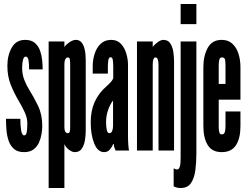

<svg xmlns="http://www.w3.org/2000/svg" viewBox="-20 -755 1241 963"><path d="M101 8Q69 8 50.8 -7.5Q32.5 -23 23.8 -47.8Q15 -72.5 12.5 -102Q10 -131.5 10 -159H82Q82 -125.5 86.2 -100.8Q90.5 -76 101 -76Q111.5 -76 114.2 -92.8Q117 -109.5 117 -137Q117 -163.5 104.2 -191.5Q91.5 -219.5 73.5 -249.5Q50.5 -288.5 33.8 -330.2Q17 -372 17 -425Q17 -477.5 39 -516.2Q61 -555 106 -555Q137 -555 154.8 -539.8Q172.5 -524.5 180.8 -501.2Q189 -478 191.5 -452.8Q194 -427.5 194 -407H126Q126 -435 123 -453Q120 -471 108.5 -471Q99.5 -471 95.2 -454.2Q91 -437.5 91 -414Q91 -382 102.2 -353.5Q113.5 -325 127 -304Q148 -271 170 -226Q192 -181 192 -124Q192 -106.5 188.5 -84Q185 -61.5 175.8 -40.5Q166.5 -19.5 148.5 -5.8Q130.5 8 101 8Z M224 188V-547H303V-519Q311.5 -532 329 -543.5Q346.5 -555 360 -555Q378.5 -555 389.2 -542Q400 -529 405 -506Q410 -483 410 -453V-99Q410 -79.5 406.5 -54.5Q403 -29.5 391.2 -10.8Q379.5 8 355 8Q341.5 8 326 -3.8Q310.5 -15.5 303 -32V188ZM320.5 -87Q328 -87 330 -95.2Q332 -103.5 332 -120V-430Q332 -444.5 330.5 -455.8Q329 -467 320.5 -467Q312.5 -467 307.8 -458.2Q303 -449.5 303 -435V-117.5Q303 -100.5 308 -93.8Q313 -87 320.5 -87Z M502 8Q470 8 452.5 -35.5Q435 -79 435 -142Q435 -199 454.8 -243.5Q474.5 -288 516 -324Q526 -332.5 536 -343.8Q546 -355 548 -363V-422Q548 -435 546.2 -451.5Q544.5 -468 535 -468Q525 -468 523 -450.8Q521 -433.5 521 -422V-386H445V-424Q445 -454.5 454.5 -484.8Q464 -515 484.5 -535Q505 -555 538 -555Q568.5 -555 587 -534.8Q605.5 -514.5 613.8 -485.5Q622 -456.5 622 -431V-75Q622 -47.5 623.5 -28.8Q625 -10 627 0H560Q558.5 -2.5 554.5 -12.8Q550.5 -23 550.5 -33H548Q542 -17.5 531 -4.8Q520 8 502 8ZM528.5 -87Q538.5 -87 542.8 -98.5Q547 -110 547 -124V-251Q533.5 -234 522.8 -205Q512 -176 512 -143Q512 -120 515.5 -103.5Q519 -87 528.5 -87Z M667 0V-547H746V-519Q753.5 -530.5 770 -542.8Q786.5 -555 799 -555Q824 -555 835.5 -535.2Q847 -515.5 850 -490Q853 -464.5 853 -448V0H775V-432Q775 -448 771.2 -457.5Q767.5 -467 760 -467Q752.5 -467 749.2 -457Q746 -447 746 -431V0Z M886 188Q878 188 870.2 186.5Q862.5 185 851 180V89Q852.5 90 857.5 92.5Q862.5 95 867.5 95Q876.5 95 880.5 84.5Q884.5 74 885.2 60Q886 46 886 36V-547H965V14Q965 57.5 960 97.5Q955 137.5 938.2 162.8Q921.5 188 886 188ZM886 -634V-735H965V-634Z M1092 8Q1043.5 8 1021.8 -27.5Q1000 -63 1000 -123.5V-418Q1000 -474.5 1021.8 -514.8Q1043.5 -555 1092 -555Q1124.5 -555 1145.2 -536Q1166 -517 1176 -485.8Q1186 -454.5 1186 -418V-255H1077V-121Q1077 -102.5 1079.8 -91.8Q1082.5 -81 1093 -81Q1104 -81 1107.5 -92Q1111 -103 1111 -121.5V-196H1186V-122Q1186 -61.5 1163.5 -26.8Q1141 8 1092 8ZM1077 -334H1111V-426Q1111 -446.5 1108.5 -456.8Q1106 -467 1093 -467Q1083.5 -467 1080.2 -456.2Q1077 -445.5 1077 -426Z"/></svg>

Font: League Gothic Condensed
Style: Regular
Weight: 400
Width: 3
Designer: The League of Moveable Type
Version: Version 2.001